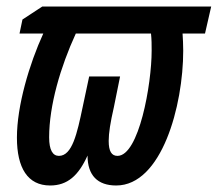

<svg xmlns="http://www.w3.org/2000/svg" viewBox="-20 -560 669 590"><path d="M134 10C187 10 221 -20 249 -82C249 -21 280 10 337 10C477 10 543 -235 543 -404C543 -424 542 -441 541 -457H610L629 -540H110L49 -500L40 -457H113C70 -363 32 -235 32 -137C32 -44 65 10 134 10ZM161 -81C142 -81 131 -99 131 -138C131 -236 166 -355 213 -457H444C446 -439 446 -421 446 -404C446 -301 407 -81 341 -81C323 -81 314 -95 314 -127C314 -151 319 -183 330 -231L349 -325H254L234 -231C217 -150 202 -81 161 -81Z"/></svg>

Font: Noto Sans UI Condensed Medium
Style: Italic
Weight: 500
Width: 3
Italic angle: -12°
Designer: Monotype Design Team
Foundry: Monotype Imaging Inc.
Version: Version 1.901